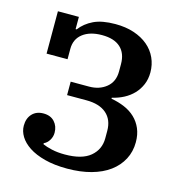

<svg xmlns="http://www.w3.org/2000/svg" viewBox="-107 -804 850 911"><g transform="rotate(15 318.0 -349.0)"><path d="M304 12Q241 12 193.5 -0.5Q146 -13 115 -33.5Q84 -54 68.5 -79.5Q53 -105 53 -132Q53 -168 73.5 -190Q94 -212 129 -212Q164 -212 183.5 -190.5Q203 -169 203 -137Q203 -117 192.5 -100Q182 -83 166 -76V-71Q183 -63 211.5 -56.5Q240 -50 276 -50Q360 -50 401 -84.5Q442 -119 442 -174V-210Q442 -265 407.5 -295Q373 -325 309 -325H214V-391H304Q355 -391 389 -419Q423 -447 423 -497V-533Q423 -586 392 -614.5Q361 -643 301 -643Q242 -643 207 -616Q172 -589 172 -541V-490H69V-698H172V-638H177Q202 -671 242.5 -690.5Q283 -710 349 -710Q400 -710 440.5 -696.5Q481 -683 509.5 -659Q538 -635 553 -602Q568 -569 568 -531Q568 -498 556.5 -471Q545 -444 525.5 -423.5Q506 -403 479.5 -389Q453 -375 422 -368V-363Q457 -357 487.5 -344Q518 -331 540 -310Q562 -289 574.5 -260Q587 -231 587 -193Q587 -147 567 -109Q547 -71 510.5 -44Q474 -17 421.5 -2.5Q369 12 304 12Z"/></g></svg>

Font: IBM Plex Serif SmBld
Style: Regular
Weight: 600
Designer: Mike Abbink, Paul van der Laan, Pieter van Rosmalen
Foundry: Bold Monday
Version: Version 3.001